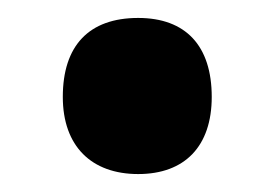

<svg xmlns="http://www.w3.org/2000/svg" viewBox="-20 -525 305 214"><path d="M50 -417C50 -362 82 -331 134 -331C186 -331 216 -362 216 -417C216 -474 187 -505 134 -505C79 -505 50 -474 50 -417Z"/></svg>

Font: Noto Sans Malayalam UI ExtraCondensed ExtraBold
Style: Regular
Weight: 800
Width: 2
Designer: Jelle Bosma - Monotype Design Team
Foundry: Monotype Imaging Inc.
Version: Version 2.104